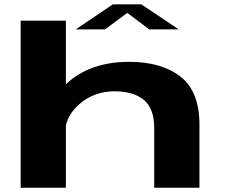

<svg xmlns="http://www.w3.org/2000/svg" viewBox="-20 -882 1060 902"><path d="M77 0V-785H289.5V-486Q291 -487 292 -488.5Q403 -591.5 587 -591.5Q738.5 -591.5 827.8 -522Q917 -452.5 917 -297V0H704.5V-280.5Q704.5 -372 656 -412.5Q607.5 -453 518 -453Q422 -453 353 -393Q304 -350.5 289.5 -293.5V0ZM336 -744 510 -861.5H644L819.5 -744H681L578 -821.5L473.5 -744Z"/></svg>

Font: Anybody UltraExpanded Regular
Style: Bold
Weight: 700
Width: 9
Designer: Tyler Finck
Foundry: Etcetera Type Company
Version: Version 1.010; ttfautohint (v1.8.3) -l 8 -r 50 -G 200 -x 14 